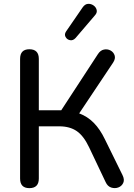

<svg xmlns="http://www.w3.org/2000/svg" viewBox="-20 -967 692 994"><path d="M371 -770Q358 -756 342.5 -759Q327 -762 319.5 -775.5Q312 -789 322 -804L408 -929Q420 -946 435.5 -947Q451 -948 464 -939Q477 -930 480.5 -915.5Q484 -901 471 -887ZM132 7Q84 7 84 -43V-662Q84 -712 132 -712Q181 -712 181 -662V-396H297L487 -687Q500 -707 518.5 -710.5Q537 -714 552.5 -705.5Q568 -697 573.5 -680Q579 -663 565 -642L390 -380Q433 -364 465.5 -331Q498 -298 523 -246L614 -61Q626 -37 618 -20Q610 -3 592.5 3.5Q575 10 556 4Q537 -2 527 -24L441 -205Q413 -264 377 -288.5Q341 -313 287 -313H181V-43Q181 7 132 7Z"/></svg>

Font: Chiron GoRound TC
Style: Regular
Weight: 400
Designer: Ryoko NISHIZUKA 西塚涼子 (kana, bopomofo & ideographs); Paul D. Hunt (Latin, Greek & Cyrillic); Sandoll Communications 산돌커뮤니
Foundry: Adobe
Version: Version 1.000;hotconv 1.1.1;makeotfexe 2.6.0